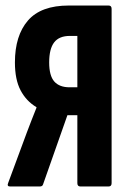

<svg xmlns="http://www.w3.org/2000/svg" viewBox="-20 -675 462 695"><path d="M16 0Q4 0 10 -14L77 -195Q85 -217 94 -239.5Q103 -262 112 -285V-287Q75 -309 54.5 -348Q34 -387 34 -449Q34 -546 81 -600.5Q128 -655 229 -655H373Q384 -655 384 -643V-12Q384 0 373 0H271Q260 0 260 -12V-258H224L136 -8Q134 0 124 0ZM232 -359H260V-545H233Q194 -545 176 -521.5Q158 -498 158 -449Q158 -401 176.5 -380Q195 -359 232 -359Z"/></svg>

Font: Sofia Sans Extra Condensed ExtraBold
Style: Regular
Weight: 800
Designer: Botio Nikoltchev, Ani Petrova
Foundry: lettersoup
Version: Version 4.101; ttfautohint (v1.8.4.7-5d5b)